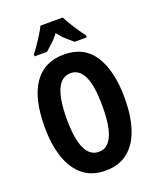

<svg xmlns="http://www.w3.org/2000/svg" viewBox="-169 -1100 937 1143"><g transform="rotate(-20 299.5 -528.0)"><path d="M553 -424Q553 -311 525.5 -228.5Q498 -146 442 -101Q386 -56 300 -56Q214 -56 158 -101.5Q102 -147 74 -229.5Q46 -312 46 -425Q46 -605 111 -698Q176 -791 300 -791Q429 -791 491 -692.5Q553 -594 553 -424ZM186 -424Q186 -175 300 -175Q356 -175 384 -236.5Q412 -298 412 -424Q412 -550 384 -611.5Q356 -673 300 -673Q186 -673 186 -424ZM370 -1000Q387 -967 411.5 -928.5Q436 -890 464 -853V-840H387Q370 -855 344.5 -877Q319 -899 299 -928Q278 -899 252.5 -876Q227 -853 212 -840H134V-853Q149 -872 168 -899.5Q187 -927 203.5 -954Q220 -981 229 -1000Z"/></g></svg>

Font: Noto Sans Malayalam UI ExtraCondensed
Style: Bold
Weight: 700
Width: 2
Designer: Jelle Bosma - Monotype Design Team
Foundry: Monotype Imaging Inc.
Version: Version 2.104; ttfautohint (v1.8.4.7-5d5b)